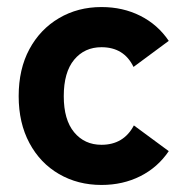

<svg xmlns="http://www.w3.org/2000/svg" viewBox="-20 -514 532 545"><path d="M268 11Q201 11 147.5 -20Q94 -51 63.5 -108Q33 -165 33 -241Q33 -318 63.5 -374.5Q94 -431 147.5 -462.5Q201 -494 268 -494Q329 -494 378.5 -469Q428 -444 459 -398L359 -324Q332 -380 268 -380Q220 -380 190.5 -344.5Q161 -309 161 -241Q161 -174 190.5 -138.5Q220 -103 268 -103Q331 -103 360 -158L459 -85Q428 -39 378.5 -14Q329 11 268 11Z"/></svg>

Font: Zen Kaku Gothic New Black
Style: Regular
Weight: 900
Designer: Yoshimichi Ohira
Foundry: Positype
Version: Version 1.001